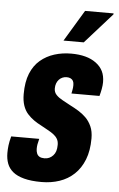

<svg xmlns="http://www.w3.org/2000/svg" viewBox="-58 -763 502 812"><g transform="rotate(5 193.0 -356.5)"><path d="M149 12Q105 12 75 4Q45 -4 27.5 -18.5Q10 -33 2.5 -53Q-5 -73 -5 -98Q-5 -114 -3 -130.5Q-1 -147 5 -169H124Q120 -154 118.5 -145Q117 -136 117 -126Q117 -116 120.5 -107Q124 -98 132 -93.5Q140 -89 153 -89Q164 -89 173 -93Q182 -97 189.5 -105Q197 -113 200.5 -124Q204 -135 204 -151Q204 -166 197.5 -176.5Q191 -187 180 -195Q169 -203 155 -210.5Q141 -218 127 -226Q111 -234 96 -244.5Q81 -255 68.5 -269Q56 -283 49 -303.5Q42 -324 42 -352Q42 -404 56.5 -439.5Q71 -475 97 -497Q123 -519 156.5 -529.5Q190 -540 228 -540Q261 -540 287.5 -533Q314 -526 333.5 -511.5Q353 -497 362.5 -477.5Q372 -458 372 -431Q372 -418 369 -402Q366 -386 362 -372H243Q247 -391 247.5 -397.5Q248 -404 248 -408Q248 -419 244.5 -425.5Q241 -432 234 -435.5Q227 -439 217 -439Q208 -439 199.5 -435.5Q191 -432 184.5 -425Q178 -418 174.5 -408.5Q171 -399 171 -387Q171 -371 181.5 -360Q192 -349 208 -340.5Q224 -332 242 -322Q260 -313 278 -302Q296 -291 310.5 -276.5Q325 -262 334.5 -241Q344 -220 344 -190Q344 -138 329 -100Q314 -62 287.5 -37Q261 -12 225.5 0Q190 12 149 12ZM190 -592 270 -725H391V-721L276 -592Z"/></g></svg>

Font: Archivo ExtraCondensed ExtraBold
Style: Italic
Weight: 800
Width: 2
Italic angle: -10°
Designer: Hector Gatti
Foundry: Omnibus-Type
Version: Version 2.001